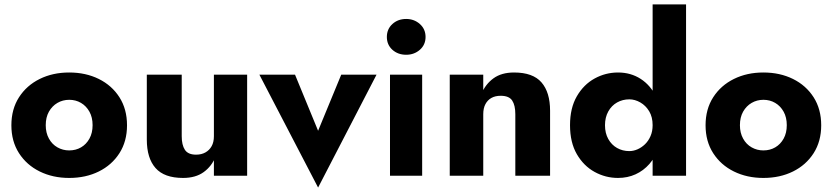

<svg xmlns="http://www.w3.org/2000/svg" viewBox="-20 -800 3789 874"><path d="M31.8 -229.6Q31.8 -156.7 66.5 -102.7Q101.2 -48.8 160.8 -19.4Q220.5 10 294.9 10Q370.4 10 429.8 -19.4Q489.2 -48.8 523.7 -102.7Q558.2 -156.7 558.2 -229.6Q558.2 -303.2 523.7 -357.2Q489.2 -411.2 429.7 -440.6Q370.3 -470 294.8 -470Q220.3 -470 160.8 -440.6Q101.2 -411.2 66.5 -357.2Q31.8 -303.2 31.8 -229.6ZM188.2 -230Q188.2 -265.9 202.7 -291.7Q217.3 -317.5 241.5 -331.6Q265.8 -345.7 295.2 -345.7Q324.7 -345.7 348.7 -331.6Q372.7 -317.5 387.1 -291.6Q401.5 -265.7 401.5 -230.3Q401.5 -194.8 387.1 -168.9Q372.7 -143 348.9 -129.2Q325.1 -115.3 294.9 -115.3Q266 -115.3 241.5 -129.2Q217 -143 202.6 -169.3Q188.2 -195.5 188.2 -230Z M953.7 0H1105V-460H953.7ZM807.2 -180V-460H648.3V-164.7Q648.3 -80 688.1 -35Q727.8 10 813.3 10Q870.5 10 907.2 -16.6Q944 -43.2 961.8 -87.9Q979.7 -132.7 979.7 -186L953.7 -180Q953.7 -152.8 943.4 -134.6Q933.2 -116.3 915.2 -106.2Q897.2 -96 872.5 -96Q836 -96 821.6 -118.1Q807.2 -140.2 807.2 -180Z M1160.8 -460 1428 53.8 1694 -460H1533.3L1428 -204.7L1323 -460Z M1741 -631.8Q1741 -596.2 1766.2 -573.4Q1791.5 -550.7 1829 -550.7Q1865.3 -550.7 1891.3 -573.4Q1917.2 -596.2 1917.2 -631.8Q1917.2 -667.5 1891.3 -690.6Q1865.3 -713.7 1829 -713.7Q1791.5 -713.7 1766.2 -690.6Q1741 -667.5 1741 -631.8ZM1755.3 -460V0H1901.7V-460Z M2179.8 -460H2027.3V0H2179.8ZM2325.8 -280V0H2484V-296Q2484 -379.7 2445 -424.8Q2406 -470 2320 -470Q2262.8 -470 2226.3 -443.4Q2189.8 -416.8 2171.8 -373.2Q2153.8 -329.7 2153.8 -274.7L2179.8 -280Q2179.8 -307.7 2189.8 -326.2Q2199.7 -344.7 2217.1 -354.3Q2234.5 -364 2259.3 -364Q2297.2 -364 2311.5 -342.4Q2325.8 -320.8 2325.8 -280Z M2950.8 -780V0H3103V-780ZM2574.8 -230Q2574.8 -151.7 2605.8 -98.2Q2636.8 -44.8 2686.7 -17.4Q2736.5 10 2793.2 10Q2836.7 10 2873 -6.5Q2909.3 -23 2936.5 -54Q2963.6 -85 2978.6 -129.5Q2993.7 -174 2993.7 -230Q2993.7 -305 2967.5 -358.5Q2941.3 -412 2896.3 -441Q2851.2 -470 2793.2 -470Q2736.5 -470 2686.7 -442.6Q2636.8 -415.2 2605.8 -361.7Q2574.8 -308.2 2574.8 -230ZM2734 -229.9Q2734 -265.8 2748.9 -292.6Q2763.8 -319.4 2789 -333.6Q2814.2 -347.8 2844.9 -347.8Q2870 -347.8 2894.8 -333.7Q2919.5 -319.5 2935.2 -293.4Q2950.8 -267.3 2950.8 -230.4Q2950.8 -202.3 2941.2 -180.4Q2931.7 -158.5 2916.2 -143.5Q2900.7 -128.5 2882 -120.3Q2863.4 -112.2 2844.7 -112.2Q2814 -112.2 2788.9 -126.4Q2763.8 -140.6 2748.9 -167.3Q2734 -193.9 2734 -229.9Z M3191.8 -229.6Q3191.8 -156.7 3226.5 -102.7Q3261.2 -48.8 3320.8 -19.4Q3380.5 10 3454.9 10Q3530.4 10 3589.8 -19.4Q3649.2 -48.8 3683.7 -102.7Q3718.2 -156.7 3718.2 -229.6Q3718.2 -303.2 3683.7 -357.2Q3649.2 -411.2 3589.7 -440.6Q3530.3 -470 3454.8 -470Q3380.3 -470 3320.8 -440.6Q3261.2 -411.2 3226.5 -357.2Q3191.8 -303.2 3191.8 -229.6ZM3348.2 -230Q3348.2 -265.9 3362.7 -291.7Q3377.3 -317.5 3401.5 -331.6Q3425.8 -345.7 3455.2 -345.7Q3484.7 -345.7 3508.7 -331.6Q3532.7 -317.5 3547.1 -291.6Q3561.5 -265.7 3561.5 -230.3Q3561.5 -194.8 3547.1 -168.9Q3532.7 -143 3508.9 -129.2Q3485.1 -115.3 3454.9 -115.3Q3426 -115.3 3401.5 -129.2Q3377 -143 3362.6 -169.3Q3348.2 -195.5 3348.2 -230Z"/></svg>

Font: Jost* Book
Style: Regular
Weight: 400
Version: Version 3.000